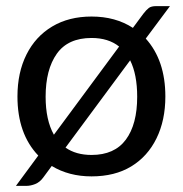

<svg xmlns="http://www.w3.org/2000/svg" viewBox="-20 -569 596 627"><path d="M32 38 105 -61Q37 -132 37 -254Q37 -332 66.5 -391Q96 -450 150.5 -482.5Q205 -515 279 -515Q357 -515 414 -478L448 -524Q458 -537 466 -543Q474 -549 490 -549H535L456 -443Q520 -372 520 -254Q520 -176 491 -117Q462 -58 408.5 -25.5Q355 7 279 7Q205 7 149 -27L121 11Q110 26 95 32Q80 38 66 38ZM129 -253Q129 -177 156 -129L369 -417Q334 -445 279 -445Q202 -445 165.5 -393.5Q129 -342 129 -253ZM279 -63Q354 -63 391 -113Q428 -163 428 -253Q428 -326 405 -372L194 -87Q228 -63 279 -63Z"/></svg>

Font: Aleo
Style: Regular
Weight: 400
Designer: Alessio Laiso
Foundry: Alessio Laiso
Version: Version 2.001; ttfautohint (v1.8.4.7-5d5b);gftools[0.9.29]